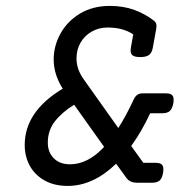

<svg xmlns="http://www.w3.org/2000/svg" viewBox="-20 -610 640 641"><path d="M495.6 -539.6Q502.4 -533.7 502.4 -522.5Q502.4 -520 501.5 -513.2L490.2 -451.2Q487.3 -434.1 477.8 -426.8Q468.3 -419.4 448.2 -419.4Q431.2 -419.4 423.6 -424.6Q416 -429.7 416 -441.4Q416 -444.3 417 -451.2L424.8 -495.1Q391.6 -518.1 338.9 -518.1Q310.5 -518.1 286.9 -504.9Q263.2 -491.7 249.3 -468.3Q235.4 -444.8 235.4 -415Q235.4 -396 241.7 -378.4Q248 -360.8 261.2 -342.8L375 -182.6Q400.9 -223.1 426.3 -277.8Q435.5 -298.3 455.1 -298.3H533.7Q547.4 -298.3 553.5 -293.5Q559.6 -288.6 559.6 -276.9Q559.6 -269.5 558.6 -265.1Q555.2 -247.1 546.9 -239.5Q538.6 -231.9 522 -231.9H481.4Q452.1 -169.4 418 -122.6L458.5 -66.4H499.5Q513.2 -66.4 519.3 -61.5Q525.4 -56.6 525.4 -44.9Q525.4 -37.6 524.4 -33.2Q521.5 -15.1 513.2 -7.6Q504.9 0 488.3 0H437.5Q413.6 0 401.9 -16.1L367.7 -63.5Q291 10.7 206.1 10.7Q161.1 10.7 128.7 -7.6Q96.2 -25.9 79.3 -56.9Q62.5 -87.9 62.5 -126Q62.5 -237.8 189.5 -314Q159.2 -361.3 159.2 -411.6Q159.2 -456.1 181.6 -497.3Q204.1 -538.6 246.8 -564.5Q289.6 -590.3 347.2 -590.3Q391.6 -590.3 429 -576.7Q466.3 -563 495.6 -539.6ZM139.6 -133.8Q139.6 -101.6 159.7 -81.5Q179.7 -61.5 213.9 -61.5Q273.4 -61.5 327.6 -119.6L227.5 -260.3Q187.5 -235.8 163.6 -205.3Q139.6 -174.8 139.6 -133.8Z"/></svg>

Font: Courier Prime
Style: Italic
Weight: 400
Italic angle: -10°
Designer: Alan Dague-Greene
Foundry: Quote-Unquote Apps
Version: Version 3.018